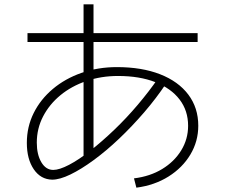

<svg xmlns="http://www.w3.org/2000/svg" viewBox="-20 -826 1040 887"><path d="M366 -94V-475V-806H412V-475V-94ZM107 -632V-673H893V-632ZM599 -2Q673 -11 729 -45Q785 -79 817 -131Q849 -183 849 -245Q849 -315 809.5 -366.5Q770 -418 697.5 -446.5Q625 -475 525 -475Q447 -475 378.5 -451.5Q310 -428 259 -386Q208 -344 179 -288Q150 -232 150 -167Q150 -112 171 -76.5Q192 -41 226 -41Q254 -41 299 -64.5Q344 -88 397.5 -130Q451 -172 507.5 -226Q564 -280 616.5 -342Q669 -404 711 -465L748 -441Q702 -372 646 -307Q590 -242 530.5 -185.5Q471 -129 413 -86.5Q355 -44 305.5 -20Q256 4 221 4Q168 3 136 -44Q104 -91 104 -166Q104 -240 135.5 -303.5Q167 -367 224 -415Q281 -463 357 -489.5Q433 -516 520 -516Q635 -516 719.5 -483Q804 -450 850 -389Q896 -328 896 -245Q896 -173 859.5 -112Q823 -51 758.5 -10.5Q694 30 610 41Z"/></svg>

Font: M PLUS 1 Code Light
Style: Regular
Weight: 300
Designer: Coji Morishita
Foundry: UNDERFOREST DESIGN
Version: Version 1.002